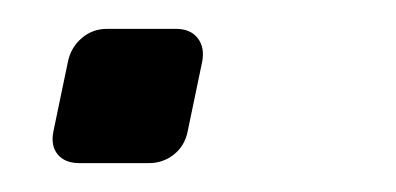

<svg xmlns="http://www.w3.org/2000/svg" viewBox="-20 -113 274 133"><path d="M35 0Q25 0 20 -6Q15 -12 17 -22L27 -70Q29 -80 36.5 -86.5Q44 -93 54 -93H102Q112 -93 117 -86.5Q122 -80 120 -70L110 -22Q108 -12 100.5 -6Q93 0 83 0Z"/></svg>

Font: Rubik Light Light
Style: Italic
Weight: 300
Italic angle: -12°
Version: Version 2.104